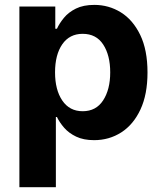

<svg xmlns="http://www.w3.org/2000/svg" viewBox="-20 -573 671 797"><path d="M60.5 204.1V-545.9H209.5V-453.6H216.3Q226.6 -476.1 245.4 -499Q264.2 -522 295.2 -537.4Q326.2 -552.7 371.6 -552.7Q431.6 -552.7 481.7 -521.7Q531.7 -490.7 562 -428.2Q592.3 -365.7 592.3 -272Q592.3 -181.2 563 -118.4Q533.7 -55.7 483.4 -23.4Q433.1 8.8 370.6 8.8Q326.7 8.8 296.1 -5.9Q265.6 -20.5 246.3 -42.7Q227.1 -64.9 216.3 -87.4H211.9V204.1ZM208.5 -272.5Q208.5 -200.2 238.5 -155.8Q268.6 -111.3 323.2 -111.3Q378.9 -111.3 408.2 -156.5Q437.5 -201.7 437.5 -272.5Q437.5 -343.8 408.4 -388.2Q379.4 -432.6 323.2 -432.6Q268.6 -432.6 238.5 -389.2Q208.5 -345.7 208.5 -272.5Z"/></svg>

Font: Konkhmer Sleokchher
Style: Regular
Weight: 400
Designer: Suon May Sophanith
Version: Version 1.000; ttfautohint (v1.8.4.7-5d5b);gftools[0.9.23]